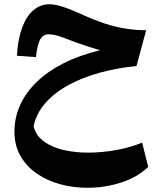

<svg xmlns="http://www.w3.org/2000/svg" viewBox="-20 -532 768 909"><path d="M59.9 -268.1 150.2 -261.6Q156.6 -320.3 170 -345Q183.4 -369.7 211.8 -369.7Q227.5 -369.7 250.3 -363.6Q273.1 -357.4 308.4 -343Q345.4 -328.3 384.7 -315.6Q424 -303 453.7 -293.9Q356.3 -270.8 280.8 -232.5Q205.4 -194.1 153.7 -143.9Q101.9 -93.7 75.2 -34.2Q48.4 25.3 48.4 91.3Q48.4 155.6 76.2 205.1Q104.1 254.6 152.4 288.4Q200.7 322.2 262.8 339.6Q324.8 357 393.1 357Q476.9 357 553.8 332.1Q630.8 307.2 681.6 258.1L652.9 143Q601.8 165.1 533.2 177.8Q464.6 190.6 396.4 190.6Q335.6 190.6 280.9 178.1Q226.2 165.5 188.2 137.9Q150.2 110.3 139 65.9Q152.2 3.9 195.7 -45.1Q239.1 -94 305.1 -129.8Q371.2 -165.6 453.4 -188.1Q535.6 -210.6 626.3 -219.6L672 -388.8Q624.9 -388.8 577.4 -396.1Q529.9 -403.4 479.9 -419.4Q429.8 -435.3 374.3 -460.8Q319 -486.2 280.2 -499Q241.5 -511.8 214.3 -511.8Q171.9 -511.8 138.8 -484.2Q105.7 -456.5 85.3 -402.3Q64.9 -348 59.9 -268.1Z"/></svg>

Font: Pinar-VF
Style: Regular
Weight: 300
Designer: Amin Abedi
Version: Version 3.0